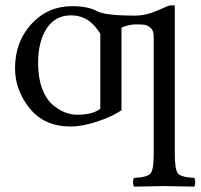

<svg xmlns="http://www.w3.org/2000/svg" viewBox="-20 -462 750 716"><path d="M354 -335.9Q313 -404.8 245.1 -404.8Q186 -404.8 154.1 -356Q122.1 -307.1 122.1 -227.1Q122.1 -172.9 136.5 -133.5Q150.9 -94.2 173.8 -73.7Q196.8 -53.2 220.5 -43.7Q244.1 -34.2 268.1 -34.2Q325.2 -34.2 354 -56.2ZM631.8 110.8Q631.8 170.9 643.8 185.1Q655.8 199.2 704.1 201.2Q708 206.1 708 218Q708 230 704.1 233.9Q618.2 231.9 592.8 231.9Q564.9 231.9 481 233.9Q476.1 230 476.1 218Q476.1 206.1 481 201.2Q528.8 199.2 541 185.5Q553.2 171.9 553.2 111.8V-327.1Q553.2 -348.1 541.5 -358.2Q529.8 -368.2 518.8 -369.6Q507.8 -371.1 485.8 -371.1Q461.9 -371.1 433.1 -358.9V-50.8Q397.9 -26.9 342 -8.5Q286.1 9.8 244.1 9.8Q145 9.8 90.6 -58.1Q36.1 -126 36.1 -207Q36.1 -306.2 97.2 -372.6Q158.2 -439 249 -439Q308.1 -439 342.8 -419.9Q373.5 -403.8 482.9 -403.8Q524.9 -403.8 567.4 -422.9Q609.9 -441.9 615.2 -441.9H631.8Z"/></svg>

Font: Linux Libertine
Style: Regular
Weight: 400
Designer: Philipp H. Poll
Foundry: Philipp H. Poll
Version: Version 5.3.0 ; ttfautohint (v0.9)